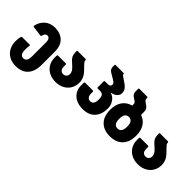

<svg xmlns="http://www.w3.org/2000/svg" viewBox="12 -1482 2493 2493"><g transform="rotate(45 1258.5 -236.0)"><path d="M16 0Q16 -47 27 -87Q30 -98 41 -98H179Q189 -98 187 -86Q182 -49 182 -10Q182 86 245 86Q276 86 292 61Q308 36 308 -20V-275Q308 -309 294.5 -327.5Q281 -346 258 -346Q219 -346 207 -290Q205 -284 202 -281.5Q199 -279 192 -280L55 -298Q49 -299 46.5 -302Q44 -305 45 -313Q59 -388 114.5 -438Q170 -488 258 -488Q355 -488 414.5 -431Q474 -374 474 -265V-20Q474 96 416 162Q358 228 245 228Q175 228 123 198.5Q71 169 43.5 117Q16 65 16 0Z M527 -203V-242Q527 -258 543 -258H677Q693 -258 693 -242V-210Q693 -174 710 -154Q727 -134 756 -134Q785 -134 802 -152.5Q819 -171 819 -201Q819 -243 770 -288L730 -325Q704 -348 691.5 -365.5Q679 -383 673.5 -406.5Q668 -430 668 -469Q668 -480 679 -480H822Q834 -480 834 -469Q834 -450 841.5 -439Q849 -428 879 -398L918 -358Q955 -319 970 -282Q985 -245 985 -203Q985 -146 957.5 -97.5Q930 -49 878 -20.5Q826 8 756 8Q686 8 634 -20.5Q582 -49 554.5 -97.5Q527 -146 527 -203Z M1025 -190V-242Q1025 -258 1041 -258H1175Q1191 -258 1191 -242V-210Q1191 -174 1208 -154Q1225 -134 1254 -134Q1317 -134 1317 -230Q1317 -283 1299.5 -301.5Q1282 -320 1251 -320H1206Q1195 -320 1195 -331V-441Q1195 -452 1206 -452H1255Q1281 -452 1294 -462.5Q1307 -473 1307 -489Q1307 -508 1294.5 -520Q1282 -532 1251 -550L1187 -588Q1160 -604 1152 -622.5Q1144 -641 1144 -664V-690Q1144 -700 1154 -700H1300Q1310 -700 1310 -690V-689Q1310 -680 1315.5 -674.5Q1321 -669 1340 -656L1401 -615Q1437 -591 1455 -564.5Q1473 -538 1473 -502Q1473 -465 1444.5 -438.5Q1416 -412 1373 -405Q1368 -404 1367.5 -401.5Q1367 -399 1372 -398Q1418 -384 1450.5 -337.5Q1483 -291 1483 -230Q1483 -121 1424.5 -56.5Q1366 8 1254 8Q1184 8 1132 -18Q1080 -44 1052.5 -89.5Q1025 -135 1025 -190Z M1515 -240Q1515 -336 1557 -397Q1599 -458 1675 -479Q1680 -480 1680 -486V-499Q1680 -520 1672.5 -530.5Q1665 -541 1648 -551L1626 -565Q1600 -581 1590 -599.5Q1580 -618 1580 -646V-689Q1580 -700 1591 -700H1735Q1746 -700 1746 -689V-678Q1746 -662 1752 -652.5Q1758 -643 1779 -629L1801 -614Q1823 -599 1834.5 -580.5Q1846 -562 1846 -534V-481Q1846 -477 1847.5 -475.5Q1849 -474 1852 -473Q1919 -449 1956 -390Q1993 -331 1993 -240Q1993 -121 1930 -56.5Q1867 8 1754 8Q1641 8 1578 -56.5Q1515 -121 1515 -240ZM1754 -134Q1788 -134 1807.5 -159Q1827 -184 1827 -240Q1827 -296 1807.5 -321Q1788 -346 1754 -346Q1720 -346 1700.5 -321Q1681 -296 1681 -240Q1681 -184 1700.5 -159Q1720 -134 1754 -134Z M2039 -203V-242Q2039 -258 2055 -258H2189Q2205 -258 2205 -242V-210Q2205 -174 2222 -154Q2239 -134 2268 -134Q2297 -134 2314 -152.5Q2331 -171 2331 -201Q2331 -243 2282 -288L2242 -325Q2216 -348 2203.5 -365.5Q2191 -383 2185.5 -406.5Q2180 -430 2180 -469Q2180 -480 2191 -480H2334Q2346 -480 2346 -469Q2346 -450 2353.5 -439Q2361 -428 2391 -398L2430 -358Q2467 -319 2482 -282Q2497 -245 2497 -203Q2497 -146 2469.5 -97.5Q2442 -49 2390 -20.5Q2338 8 2268 8Q2198 8 2146 -20.5Q2094 -49 2066.5 -97.5Q2039 -146 2039 -203Z"/></g></svg>

Font: Barlow GEO ExtraBold
Style: Regular
Weight: 800
Designer: Jeremy Tribby
Foundry: Tribby Type
Version: Version 1.408